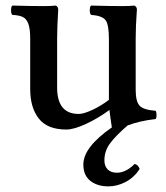

<svg xmlns="http://www.w3.org/2000/svg" viewBox="-20 -453 593 686"><path d="M479 150.9Q459 181.2 429 197Q398.9 212.9 367.2 212.9Q327.6 212.9 302.7 193.1Q277.8 173.3 277.8 134.8Q277.8 72.8 379.9 2Q379.9 1.5 379.4 0Q378.9 -1.5 378.9 -2Q372.6 -44.4 371.1 -60.1Q330.6 -30.3 287.4 -10.3Q244.1 9.8 216.8 9.8Q149.4 9.8 118.7 -29.3Q87.9 -68.4 87.9 -134.8V-314.9Q87.9 -350.1 81.3 -367.9Q74.7 -385.7 62 -392.1Q49.3 -398.4 23.9 -399.9Q19.5 -404.3 19.5 -416.5Q19.5 -428.7 23.9 -433.1Q98.1 -431.2 137.2 -431.2Q161.6 -431.2 179.2 -433.1Q188 -429.7 188 -418Q188 -416 187 -400.4Q186 -384.8 185.1 -361.3Q184.1 -337.9 184.1 -316.9V-140.1Q184.1 -45.9 261.2 -45.9Q278.8 -45.9 309.6 -60.1Q340.3 -74.2 369.1 -96.2V-314Q369.1 -366.2 356.7 -381.6Q344.2 -397 305.2 -399.9Q300.8 -404.3 300.8 -416.5Q300.8 -428.7 305.2 -433.1Q377.4 -431.2 417 -431.2Q442.4 -431.2 460 -433.1Q469.2 -429.2 469.2 -418Q469.2 -416 468 -400.4Q466.8 -384.8 465.8 -361.3Q464.8 -337.9 464.8 -316.9V-131.8Q464.8 -91.3 478.3 -75.9Q491.7 -60.5 536.1 -57.1Q539.1 -52.7 539.3 -42.5Q539.6 -32.2 536.1 -27.8Q478.5 -21 436 -4.9Q392.1 33.2 372.6 60.1Q353 86.9 353 120.1Q353 140.1 364.5 152.1Q376 164.1 397.9 164.1Q429.7 164.1 460.9 132.8Q473.6 135.3 479 150.9Z"/></svg>

Font: Common Serif Medium
Style: Regular
Weight: 500
Designer: Philipp H. Poll, Khaled Hosny
Foundry: Stefan Peev, Context Ltd.
Version: Version 1.026